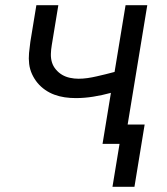

<svg xmlns="http://www.w3.org/2000/svg" viewBox="-20 -550 640 734"><path d="M494 164H410L437 0H372L404 -195Q371 -186 337 -180.5Q303 -175 270 -175Q248 -175 227.5 -178Q207 -181 188 -188Q169 -195 152.5 -206.5Q136 -218 123.5 -233Q111 -248 102.5 -266.5Q94 -285 91.5 -305.5Q89 -326 91 -347.5Q93 -369 96 -390L119 -530H203L178 -378Q175 -361 174.5 -344Q174 -327 178.5 -312Q183 -297 193.5 -284.5Q204 -272 217.5 -264Q231 -256 247.5 -252.5Q264 -249 280 -249Q297 -249 314.5 -251.5Q332 -254 349 -258Q366 -262 383 -266Q400 -270 418 -275L460 -530H543L468 -74H533Z"/></svg>

Font: Iosevka Curly Extended Oblique
Style: Regular
Weight: 400
Width: 7
Italic angle: -9°
Monospace: yes
Designer: Belleve Invis
Foundry: Belleve Invis
Version: Version 11.1.0; ttfautohint (v1.8.3)